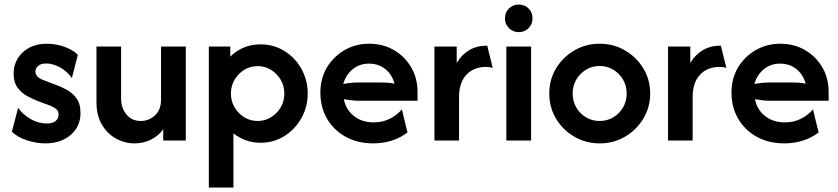

<svg xmlns="http://www.w3.org/2000/svg" viewBox="-20 -623 3716 851"><path d="M180.6 12.5Q141 12.5 99.3 -1Q57.6 -14.6 32.6 -39.6L60.4 -145.1Q80.6 -116 114.9 -95.8Q149.3 -75.7 186.8 -75.7Q213.9 -75.7 226.7 -86.8Q239.6 -97.9 239.6 -114.6Q239.6 -133.3 226.4 -142Q213.2 -150.7 200 -155.6L142.4 -177.1Q124.3 -184.7 100 -197.6Q75.7 -210.4 58 -234.4Q40.3 -258.3 40.3 -297.2Q40.3 -332.6 57.6 -362.5Q75 -392.4 108.3 -410.8Q141.7 -429.2 187.5 -429.2Q229.2 -429.2 267.4 -414.9Q305.6 -400.7 325 -379.9L298.6 -277.1Q277.1 -307.6 245.5 -324.7Q213.9 -341.7 184.7 -341.7Q161.1 -341.7 149 -330.9Q136.8 -320.1 136.8 -305.6Q136.8 -295.1 145.1 -285.1Q153.5 -275 172.2 -268.1L227.1 -247.2Q248.6 -239.6 274.3 -226Q300 -212.5 318.4 -188.2Q336.8 -163.9 336.8 -121.5Q336.8 -62.5 293.4 -25Q250 12.5 180.6 12.5Z M576.4 12.5Q532.6 12.5 493.8 -9Q454.9 -30.6 431.2 -71.2Q407.6 -111.8 407.6 -170.1V-416.7H516.7V-184.7Q516.7 -145.8 539.9 -116.3Q563.2 -86.8 604.9 -86.8Q639.6 -86.8 666.7 -111.5Q693.8 -136.1 693.8 -182.6V-416.7H803.5V0H703.5V-50Q681.2 -19.4 647.9 -3.5Q614.6 12.5 576.4 12.5Z M905.6 208.3V-416.7H1000.7V-372.2Q1026.4 -397.9 1060.4 -412.2Q1094.4 -426.4 1134.7 -426.4Q1193.1 -426.4 1240.3 -397.2Q1287.5 -368.1 1315.6 -318.4Q1343.8 -268.8 1343.8 -208.3Q1343.8 -148.6 1315.6 -99Q1287.5 -49.3 1240.3 -19.8Q1193.1 9.7 1134.7 9.7Q1099.3 9.7 1069.1 -1.4Q1038.9 -12.5 1014.6 -31.9V208.3ZM1121.5 -86.8Q1154.9 -86.8 1181.6 -103.5Q1208.3 -120.1 1224.3 -147.6Q1240.3 -175 1240.3 -208.3Q1240.3 -241.7 1224.3 -269.1Q1208.3 -296.5 1181.6 -313.2Q1154.9 -329.9 1122.2 -329.9Q1088.9 -329.9 1062.2 -313.2Q1035.4 -296.5 1019.4 -269.1Q1003.5 -241.7 1003.5 -208.3Q1003.5 -175 1019.4 -147.6Q1035.4 -120.1 1062.2 -103.5Q1088.9 -86.8 1121.5 -86.8Z M1634 12.5Q1565.3 12.5 1512.2 -16.7Q1459 -45.8 1429.5 -96.9Q1400 -147.9 1400 -212.5Q1400 -275 1428.8 -323.6Q1457.6 -372.2 1506.9 -400.7Q1556.2 -429.2 1616 -429.2Q1677.1 -429.2 1725.3 -401.4Q1773.6 -373.6 1802.1 -325.3Q1830.6 -277.1 1830.6 -216V-176.4H1571.5Q1554.2 -176.4 1537.5 -178.5Q1520.8 -180.6 1504.2 -183.3Q1512.5 -138.2 1547.9 -109.4Q1583.3 -80.6 1636.8 -80.6Q1676.4 -80.6 1708.3 -96.9Q1740.3 -113.2 1761.1 -138.2L1786.1 -36.1Q1754.9 -11.8 1716 0.3Q1677.1 12.5 1634 12.5ZM1501.4 -250.7Q1536.8 -257.6 1571.5 -257.6H1661.1Q1679.9 -257.6 1696.5 -256.6Q1713.2 -255.6 1728.5 -252.1Q1718.1 -292.4 1687.8 -316.7Q1657.6 -341 1615.3 -341Q1573.6 -341 1543.1 -316Q1512.5 -291 1501.4 -250.7Z M1905.6 0V-416.7H2004.2V-343.8Q2025.7 -380.6 2059.7 -400.7Q2093.8 -420.8 2139.6 -420.8L2163.9 -322.2Q2150.7 -326.4 2134 -326.4Q2079.9 -326.4 2047.2 -291.7Q2014.6 -256.9 2014.6 -193.1V0Z M2224.3 0V-416.7H2334V0ZM2279.2 -480.6Q2253.5 -480.6 2235.8 -498.3Q2218.1 -516 2218.1 -541.7Q2218.1 -568.1 2235.8 -585.4Q2253.5 -602.8 2279.2 -602.8Q2305.6 -602.8 2322.9 -585.4Q2340.3 -568.1 2340.3 -541.7Q2340.3 -516 2322.9 -498.3Q2305.6 -480.6 2279.2 -480.6Z M2638.2 12.5Q2576.4 12.5 2525.3 -17.4Q2474.3 -47.2 2444.4 -97.2Q2414.6 -147.2 2414.6 -208.3Q2414.6 -270.1 2444.4 -319.8Q2474.3 -369.4 2525.3 -399.3Q2576.4 -429.2 2637.5 -429.2Q2700 -429.2 2750.7 -399.3Q2801.4 -369.4 2831.6 -319.8Q2861.8 -270.1 2861.8 -208.3Q2861.8 -147.9 2831.6 -97.6Q2801.4 -47.2 2750.7 -17.4Q2700 12.5 2638.2 12.5ZM2637.5 -86.8Q2671.5 -86.8 2698.6 -103.1Q2725.7 -119.4 2741.7 -147.2Q2757.6 -175 2757.6 -208.3Q2757.6 -242.4 2741.7 -269.8Q2725.7 -297.2 2698.6 -313.9Q2671.5 -330.6 2637.5 -330.6Q2604.2 -330.6 2577.1 -313.9Q2550 -297.2 2534 -269.8Q2518.1 -242.4 2518.1 -208.3Q2518.1 -175 2534 -147.2Q2550 -119.4 2577.1 -103.1Q2604.2 -86.8 2637.5 -86.8Z M2941 0V-416.7H3039.6V-343.8Q3061.1 -380.6 3095.1 -400.7Q3129.2 -420.8 3175 -420.8L3199.3 -322.2Q3186.1 -326.4 3169.4 -326.4Q3115.3 -326.4 3082.6 -291.7Q3050 -256.9 3050 -193.1V0Z M3456.2 12.5Q3387.5 12.5 3334.4 -16.7Q3281.2 -45.8 3251.7 -96.9Q3222.2 -147.9 3222.2 -212.5Q3222.2 -275 3251 -323.6Q3279.9 -372.2 3329.2 -400.7Q3378.5 -429.2 3438.2 -429.2Q3499.3 -429.2 3547.6 -401.4Q3595.8 -373.6 3624.3 -325.3Q3652.8 -277.1 3652.8 -216V-176.4H3393.8Q3376.4 -176.4 3359.7 -178.5Q3343.1 -180.6 3326.4 -183.3Q3334.7 -138.2 3370.1 -109.4Q3405.6 -80.6 3459 -80.6Q3498.6 -80.6 3530.6 -96.9Q3562.5 -113.2 3583.3 -138.2L3608.3 -36.1Q3577.1 -11.8 3538.2 0.3Q3499.3 12.5 3456.2 12.5ZM3323.6 -250.7Q3359 -257.6 3393.8 -257.6H3483.3Q3502.1 -257.6 3518.8 -256.6Q3535.4 -255.6 3550.7 -252.1Q3540.3 -292.4 3510.1 -316.7Q3479.9 -341 3437.5 -341Q3395.8 -341 3365.3 -316Q3334.7 -291 3323.6 -250.7Z"/></svg>

Font: Afacad SemiBold
Style: Regular
Weight: 600
Designer: Kristian Moeller
Foundry: Dicotype
Version: Version 1.000